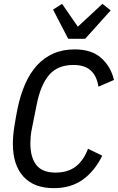

<svg xmlns="http://www.w3.org/2000/svg" viewBox="-20 -967 613 999"><path d="M260 12Q157 12 102 -48Q47 -108 47 -219Q47 -261 55 -311Q63 -361 71 -401Q86 -473 111 -530Q136 -587 172.5 -627Q209 -667 258 -688.5Q307 -710 369 -710Q457 -710 507 -665Q557 -620 573 -551L492 -516Q484 -571 452.5 -600Q421 -629 362 -629Q280 -629 235.5 -577Q191 -525 171 -423L146 -298Q141 -275 139.5 -256Q138 -237 138 -222Q138 -148 169 -108.5Q200 -69 269 -69Q333 -69 374 -100.5Q415 -132 438 -193L512 -157Q473 -77 411 -32.5Q349 12 260 12ZM335 -765 256 -917 303 -947 385 -828 513 -947 556 -913 423 -765Z"/></svg>

Font: IBM Plex Sans Condensed Text
Style: Italic
Weight: 450
Width: 3
Italic angle: -11°
Designer: Mike Abbink, Paul van der Laan, Pieter van Rosmalen
Foundry: Bold Monday
Version: Version 1.1